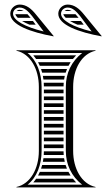

<svg xmlns="http://www.w3.org/2000/svg" viewBox="-20 -820 490 840"><path d="M47.2 -758C48 -753.3 51.5 -747.8 57.6 -742H113.8C113.4 -742.4 113.1 -742.9 112.8 -743.3C108.5 -748.7 104.2 -753.7 100.1 -758ZM76.7 -728C85.6 -722.6 96.4 -717.2 109.2 -712H136.2C132.2 -717.3 128.2 -722.7 124.2 -728ZM52.7 -772H83.1C77.5 -775.2 71.9 -777 66 -777C60.7 -777 56.1 -775 52.7 -772ZM257.2 -758C258 -753.3 261.5 -747.8 267.6 -742H323.8C323.4 -742.4 323.1 -742.9 322.8 -743.3C318.5 -748.7 314.2 -753.7 310.1 -758ZM286.7 -728C295.6 -722.6 306.4 -717.2 319.2 -712H346.2L334.2 -728ZM262.7 -772H293.1C287.5 -775.2 281.9 -777 276 -777C270.7 -777 266.1 -775 262.7 -772ZM381 -682.3C300.2 -701.8 247 -730.9 247 -760C247 -775 260.3 -787 276 -787C298 -787 314.7 -769.4 330.7 -749.4ZM214 -661 215 -662 137 -757C117 -782 95 -800 66 -800C44 -800 25 -782 25 -760C25 -711 115 -679 214 -661ZM424 -661 425 -662 347 -757C327 -782 305 -800 276 -800C254 -800 235 -782 235 -760C235 -711 325 -679 424 -661ZM171 -682.3C90.2 -701.8 37 -730.9 37 -760C37 -775 50.3 -787 66 -787C88 -787 104.7 -769.4 120.7 -749.4ZM172 -202H258V-218H172ZM172 -188V-172H258V-188ZM172 -428V-412H258V-428ZM172 -398V-382H258V-398ZM172 -368V-352H258V-368ZM172 -338V-322H258V-338ZM172 -308V-292H258V-308ZM172 -278V-262H258V-278ZM172 -248V-232H258V-248ZM137.9 -562H299.1C303.4 -567.5 308.1 -572.9 313.1 -578H125.6C130 -572.9 134.1 -567.6 137.9 -562ZM146.4 -548C149.3 -542.8 151.8 -537.5 154.2 -532H279.7C282.5 -537.5 285.6 -542.8 289 -548ZM159.6 -518C161.4 -512.8 163 -507.4 164.4 -502H267.3C269 -507.4 270.9 -512.8 273.1 -518ZM167.5 -488C168.5 -482.7 169.4 -477.4 170.1 -472H260.4C261.2 -477.4 262.2 -482.8 263.4 -488ZM171.4 -458C171.8 -452.7 172 -447.4 172 -442H258C258.1 -447.4 258.3 -452.7 258.7 -458ZM272.9 -82C270.7 -87.2 268.8 -92.6 267.1 -98H164.4C163 -92.6 161.4 -87.2 159.6 -82ZM279.5 -68H154.3C151.9 -62.5 149.3 -57.2 146.5 -52H288.9C285.5 -57.2 282.3 -62.5 279.5 -68ZM299 -38H138C134.2 -32.4 130.1 -27 125.7 -22H313.1C308.1 -27.2 303.4 -32.5 299 -38ZM258 -158H172C172 -152.6 171.8 -147.3 171.4 -142H258.7C258.3 -147.3 258.1 -152.6 258 -158ZM260.3 -128H170.1C169.4 -122.6 168.6 -117.3 167.5 -112H263.3C262.1 -117.2 261.1 -122.6 260.3 -128ZM162 -160V-440C162 -500.8 140.1 -557 100.6 -588H339.4C292.4 -551.2 268 -499.9 268 -440V-160C268 -100.1 292.4 -48.8 339.4 -12H100.6C141.2 -43.8 162 -99.7 162 -160ZM150 -160C150 -82.9 113.7 -15.5 52 -2V0H398V-2C336.3 -15.5 300 -82.9 300 -160V-440C300 -517.1 336.3 -584.5 398 -598V-600H52V-598C113.7 -584.5 150 -517.1 150 -440Z"/></svg>

Font: SortefaxS02
Style: Medium
Weight: 500
Designer: gluk
Foundry: gluk
Version: Version 0.261